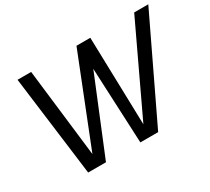

<svg xmlns="http://www.w3.org/2000/svg" viewBox="-139 -964 1320 1204"><g transform="rotate(-30 521.0 -362.5)"><path d="M939.9 -725.1H1042L694.8 0H565.9L541 -546.9L316.9 0H188L95.2 -725.1H193.8L269 -86.9L522 -725.1H612.8H622.1L639.2 -88.9Z"/></g></svg>

Font: Stilu
Style: Italic
Weight: 400
Italic angle: -10°
Designer: Genilson Lima Santos
Foundry: Genilson Lima Santos
Version: Version 1.200;PS 001.200;hotconv 1.0.88;makeotf.lib2.5.64775